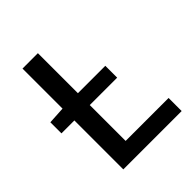

<svg xmlns="http://www.w3.org/2000/svg" viewBox="-185 -768 882 882"><g transform="rotate(-45 256.0 -327.5)"><path d="M22 -318V-390L108 -395H384V-318ZM106 0V-655H206V-85H485V0Z"/></g></svg>

Font: Source Sans 3 ExtraLight Medium
Style: Regular
Weight: 500
Version: Version 3.052;hotconv 1.1.0;makeotfexe 2.6.0